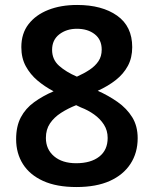

<svg xmlns="http://www.w3.org/2000/svg" viewBox="-20 -744 620 774"><path d="M291 -724Q391 -724 452 -681Q513 -638 513 -554Q513 -511 495.5 -478.5Q478 -446 447 -421.5Q416 -397 374 -378Q417 -359 454 -333Q491 -307 513 -271.5Q535 -236 535 -187Q535 -128 506 -83.5Q477 -39 422.5 -14.5Q368 10 288 10Q208 10 154 -14.5Q100 -39 72.5 -82.5Q45 -126 45 -183Q45 -235 64 -271Q83 -307 117.5 -332Q152 -357 196 -376Q160 -395 131 -419.5Q102 -444 84 -477Q66 -510 66 -554Q66 -609 95 -646.5Q124 -684 174.5 -704Q225 -724 291 -724ZM165 -188Q165 -142 198 -114Q231 -86 287 -86Q346 -86 380 -112.5Q414 -139 414 -188Q414 -218 399 -241.5Q384 -265 359.5 -282.5Q335 -300 306 -311L287 -320Q254 -307 226 -289Q198 -271 181.5 -246.5Q165 -222 165 -188ZM290 -628Q248 -628 219 -605.5Q190 -583 190 -543Q190 -504 218 -479Q246 -454 290 -435Q319 -448 341.5 -463Q364 -478 377 -497.5Q390 -517 390 -544Q390 -584 362 -606Q334 -628 290 -628Z"/></svg>

Font: Noto Sans Hebrew Thin SemiBold
Style: Regular
Weight: 600
Version: Version 3.001